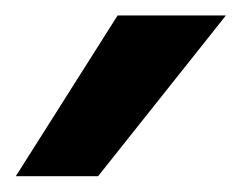

<svg xmlns="http://www.w3.org/2000/svg" viewBox="-50 -861 308 245"><path d="M100.1 -841.3H238.3L75.2 -636.2H-29.8Z"/></svg>

Font: Tauri
Style: Regular
Weight: 400
Designer: Yvonne Schüttler
Foundry: Yvonne Schüttler
Version: Version 1.003; ttfautohint (v0.93.8-669f) -l 13 -r 13 -G 200